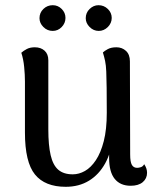

<svg xmlns="http://www.w3.org/2000/svg" viewBox="-20 -705 610 739"><path d="M428 -523Q450 -523 465 -509Q480 -495 480 -469L481 -110Q481 -82 487.5 -70.5Q494 -59 508 -59Q514 -59 522 -61.5Q530 -64 535 -73Q546 -57 546 -40Q546 -18 529.5 -4Q513 10 483 10Q443 10 421.5 -16.5Q400 -43 400 -97V-160L415 -180Q409 -120 385 -76.5Q361 -33 322.5 -9.5Q284 14 233 14Q153 14 114.5 -33.5Q76 -81 76 -195V-391Q76 -417 73 -447.5Q70 -478 62 -502Q71 -510 83.5 -516.5Q96 -523 114 -523Q137 -523 151.5 -510Q166 -497 166 -473V-207Q166 -146 175 -107.5Q184 -69 204.5 -51.5Q225 -34 260 -34Q284 -34 307 -47Q330 -60 349 -88.5Q368 -117 379.5 -162Q391 -207 391 -271Q391 -329 390.5 -367Q390 -405 389 -429.5Q388 -454 384.5 -470.5Q381 -487 376 -503Q382 -509 395 -516Q408 -523 428 -523ZM183 -586Q162 -586 147 -601Q132 -616 132 -635Q132 -656 147 -670.5Q162 -685 183 -685Q203 -685 217.5 -670.5Q232 -656 232 -636Q232 -616 217.5 -601Q203 -586 183 -586ZM360 -586Q340 -586 325 -601Q310 -616 310 -635Q310 -656 325 -670.5Q340 -685 359 -685Q380 -685 395 -670.5Q410 -656 410 -636Q410 -616 395 -601Q380 -586 360 -586Z"/></svg>

Font: Arima Thin Medium
Style: Regular
Weight: 500
Version: Version 1.100